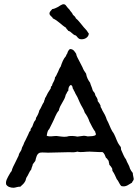

<svg xmlns="http://www.w3.org/2000/svg" viewBox="-20 -881 655 908"><path d="M554 -1C577 5 590 -10 604 -17C606 -25 614 -27 612 -38C611 -46 608 -54 608 -63C603 -69 598 -76 595 -83C591 -100 581 -111 576 -127C566 -139 561 -156 554 -170C551 -174 553 -182 551 -186C547 -192 542 -197 538 -205C529 -222 524 -244 511 -260C501 -277 495 -298 485 -315C480 -332 472 -346 464 -359C462 -365 458 -372 456 -375C455 -378 456 -380 455 -383C451 -391 447 -397 442 -403C443 -415 435 -422 431 -430L429 -438C426 -446 420 -448 418 -455C415 -468 409 -478 406 -490C397 -502 390 -515 387 -533C380 -542 374 -552 370 -563C365 -574 359 -583 354 -594C349 -605 342 -614 340 -627C333 -637 328 -648 313 -649C305 -648 304 -640 300 -635C300 -627 293 -624 292 -616C280 -603 273 -585 267 -566C261 -559 258 -549 254 -540C249 -532 247 -522 240 -515C240 -503 231 -491 228 -484L226 -476C225 -474 222 -473 221 -471C220 -469 221 -465 220 -463C216 -455 210 -449 206 -441C201 -433 199 -424 193 -417C193 -410 188 -406 188 -399C179 -387 175 -371 166 -359C163 -345 157 -334 150 -323C151 -313 143 -309 141 -304C137 -296 136 -290 133 -283C131 -279 127 -275 125 -271C124 -269 125 -265 124 -263C123 -261 120 -260 119 -258L113 -244C108 -235 105 -226 100 -217C97 -212 94 -206 92 -200C91 -195 88 -192 86 -187C83 -182 83 -177 81 -172C77 -163 69 -156 68 -145L51 -110C45 -98 38 -86 35 -72C28 -65 24 -54 18 -45C14 -35 6 -27 9 -9C15 2 29 7 45 7C55 6 66 1 76 2C84 -6 93 -12 98 -22C102 -27 102 -35 105 -41C114 -53 118 -69 128 -80C129 -90 134 -94 135 -104L147 -120C151 -137 154 -154 169 -159C182 -161 195 -159 207 -159C245 -159 286 -162 330 -161C336 -161 341 -163 346 -164C363 -159 382 -164 403 -164C423 -164 443 -161 464 -162C474 -157 477 -144 481 -135L486 -131C489 -127 491 -123 494 -120C494 -112 497 -109 497 -102C502 -97 506 -92 510 -85C512 -81 510 -74 513 -71C521 -60 526 -47 532 -34C541 -25 544 -10 554 -1ZM433 -250V-243C425 -236 409 -237 395 -236C388 -237 384 -239 377 -239L346 -235C333 -238 310 -240 297 -235C279 -232 262 -237 247 -238C231 -238 216 -233 201 -239C203 -252 205 -264 213 -271L228 -301C238 -319 244 -343 258 -358C264 -388 285 -403 291 -433C296 -439 297 -448 303 -452C303 -465 306 -474 314 -479C322 -478 323 -470 324 -463C328 -459 329 -451 333 -447C336 -438 342 -430 346 -422L357 -397C364 -380 376 -366 381 -348C390 -336 398 -322 403 -306C412 -289 420 -271 431 -257C430 -253 432 -253 433 -250ZM298 -847C292 -855 289 -861 281 -861C274 -862 259 -851 252 -847C244 -843 236 -839 227 -838C223 -831 214 -828 214 -816C216 -805 227 -803 230 -794C255 -783 270 -763 292 -750C294 -743 300 -741 303 -735C318 -732 323 -716 339 -713C345 -708 349 -698 359 -696C378 -692 400 -704 400 -723C398 -723 399 -726 397 -726C390 -740 378 -748 369 -761C359 -772 351 -785 339 -794C336 -802 331 -806 325 -811C322 -819 317 -824 312 -830C309 -837 302 -841 298 -847Z"/></svg>

Font: FuturaRener
Style: Regular
Weight: 400
Designer: BSozoo
Foundry: BSozoo
Version: Version 1.0